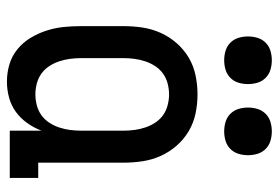

<svg xmlns="http://www.w3.org/2000/svg" viewBox="-142 -634 785 540"><g transform="rotate(90 250.0 -364.5)"><path d="M210 8Q185 8 161.5 1Q138 -6 119 -21.5Q100 -37 87 -58.5Q74 -80 66.5 -103.5Q59 -127 56.5 -151Q54 -175 54 -200V-320Q54 -347 58 -373.5Q62 -400 73 -424.5Q84 -449 102 -469.5Q120 -490 143 -503.5Q166 -517 192.5 -522.5Q219 -528 246 -528Q273 -528 299.5 -522.5Q326 -517 349 -503.5Q372 -490 390 -469.5Q408 -449 419 -424.5Q430 -400 434 -373.5Q438 -347 438 -320V-80H481V0H348V-89Q340 -68 326.5 -49Q313 -30 295 -17Q277 -4 255 2Q233 8 210 8ZM246 -72Q261 -72 276.5 -76Q292 -80 304.5 -89Q317 -98 325.5 -111Q334 -124 339 -139Q344 -154 346 -169.5Q348 -185 348 -200V-320Q348 -335 346 -350.5Q344 -366 339 -381Q334 -396 325.5 -409Q317 -422 304.5 -431Q292 -440 276.5 -444Q261 -448 246 -448Q231 -448 215.5 -444Q200 -440 187.5 -431Q175 -422 166.5 -409Q158 -396 153 -381Q148 -366 146 -350.5Q144 -335 144 -320V-200Q144 -185 146 -169.5Q148 -154 153 -139Q158 -124 166.5 -111Q175 -98 187.5 -89Q200 -80 215.5 -76Q231 -72 246 -72ZM350 -603Q336 -603 323 -607Q310 -611 300.5 -620.5Q291 -630 287 -643Q283 -656 283 -670Q283 -684 287 -697Q291 -710 300.5 -719.5Q310 -729 323 -733Q336 -737 350 -737Q364 -737 377 -733Q390 -729 399.5 -719.5Q409 -710 413 -697Q417 -684 417 -670Q417 -656 413 -643Q409 -630 399.5 -620.5Q390 -611 377 -607Q364 -603 350 -603ZM150 -603Q136 -603 123 -607Q110 -611 100.5 -620.5Q91 -630 87 -643Q83 -656 83 -670Q83 -684 87 -697Q91 -710 100.5 -719.5Q110 -729 123 -733Q136 -737 150 -737Q164 -737 177 -733Q190 -729 199.5 -719.5Q209 -710 213 -697Q217 -684 217 -670Q217 -656 213 -643Q209 -630 199.5 -620.5Q190 -611 177 -607Q164 -603 150 -603Z"/></g></svg>

Font: Iosevka Bendy Medium
Style: Regular
Weight: 500
Monospace: yes
Designer: Belleve Invis
Foundry: Belleve Invis
Version: Version 30.1.2